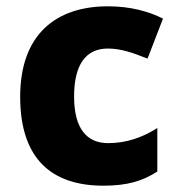

<svg xmlns="http://www.w3.org/2000/svg" viewBox="-20 -630 566 609"><path d="M308 -41C384 -41 433 -56 479 -86V-224C432 -194 381 -176 323 -176C256 -176 215 -221 215 -324C215 -426 253 -476 322 -476C363 -476 401 -463 448 -444L497 -571C451 -594 394 -610 322 -610C160 -610 44 -523 44 -323C44 -127 143 -41 308 -41Z"/></svg>

Font: Noto Sans Tamil UI ExtraBold
Style: Regular
Weight: 800
Designer: Jelle Bosma - Monotype Design Team
Foundry: Monotype Imaging Inc.
Version: Version 2.004